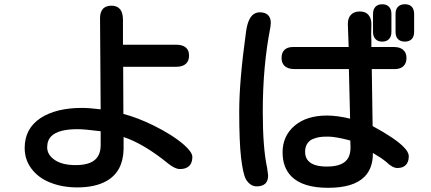

<svg xmlns="http://www.w3.org/2000/svg" viewBox="-20 -815 2040 908"><path d="M344.7 71.3Q318.4 71.3 296.9 68.4Q253.9 63.5 213.9 46.9Q161.1 25.4 128.9 -17.1Q96.7 -59.6 96.7 -115.2Q96.7 -207 171.9 -256.8Q246.1 -304.7 367.2 -304.7Q403.3 -304.7 456.1 -297.9L453.1 -729.5Q453.1 -758.8 467.8 -774.4Q482.4 -788.1 506.8 -788.1Q531.2 -788.1 544.9 -774.4Q561.5 -757.8 561.5 -721.7V-603.5H812.5Q859.4 -603.5 871.1 -572.3Q874 -562.5 874 -551.8Q874 -528.3 860.4 -514.6Q844.7 -499 812.5 -499H562.5L563.5 -276.4Q632.8 -257.8 706.1 -221.7Q796.9 -176.8 851.6 -128.9Q889.6 -94.7 889.6 -73.2Q889.6 -27.3 850.6 -17.6Q840.8 -15.6 830.1 -15.6Q808.6 -15.6 777.3 -40Q661.1 -134.8 564.5 -167V-108.4Q561.5 -3.9 485.4 40Q431.6 71.3 344.7 71.3ZM346.7 -204.1Q255.9 -204.1 222.7 -170.9Q203.1 -151.4 203.1 -118.2Q203.1 -83 238.8 -58.6Q274.4 -34.2 337.9 -34.2Q404.3 -34.2 432.6 -62.5Q456.1 -85.9 456.1 -128.9Q456.1 -162.1 456.1 -194.3Q379.9 -204.1 346.7 -204.1Z M1744.1 -749Q1744.1 -771.5 1755.9 -783.2Q1767.6 -794.9 1787.6 -794.9Q1807.6 -794.9 1819.3 -783.2Q1831.1 -771.5 1831.1 -749V-664.1Q1831.1 -641.6 1819.3 -629.9Q1807.6 -618.2 1787.6 -618.2Q1767.6 -618.2 1755.9 -629.9Q1744.1 -641.6 1744.1 -664.1ZM1894.5 -794.9Q1926.8 -794.9 1935.5 -768.6Q1938.5 -759.8 1938.5 -749V-664.1Q1938.5 -641.6 1926.8 -629.9Q1915 -618.2 1894.5 -618.2Q1874 -618.2 1862.3 -629.9Q1850.6 -641.6 1850.6 -664.1V-749Q1850.6 -771.5 1862.3 -783.2Q1874 -794.9 1894.5 -794.9ZM1526.4 -268.6Q1574.2 -268.6 1635.7 -253.9L1629.9 -488.3H1373Q1340.8 -488.3 1325.2 -503.9Q1311.5 -517.6 1311.5 -541Q1311.5 -565.4 1325.2 -579.1Q1338.9 -592.8 1367.2 -592.8H1628.9L1625 -701.2Q1625 -730.5 1640.1 -745.6Q1655.3 -760.7 1680.7 -760.7Q1713.9 -760.7 1727.5 -737.3Q1736.3 -723.6 1736.3 -701.2L1735.4 -653.3L1736.3 -620.1V-592.8H1841.8Q1874 -592.8 1888.7 -577.1Q1902.3 -564.5 1902.3 -540.5Q1902.3 -516.6 1888.7 -502.9Q1874 -488.3 1846.7 -488.3H1738.3V-480.5Q1738.3 -480.5 1742.2 -218.8Q1848.6 -161.1 1887.7 -121.1Q1913.1 -96.7 1913.1 -76.2Q1913.1 -35.2 1880.9 -23.4Q1870.1 -20.5 1858.9 -20.5Q1847.7 -20.5 1835 -27.3Q1822.3 -34.2 1804.7 -50.8Q1782.2 -69.3 1743.2 -91.8V-86.9Q1743.2 -18.6 1703.1 21.5Q1651.4 73.2 1531.7 73.2Q1412.1 73.2 1358.4 19.5Q1316.4 -22.5 1316.4 -94.7Q1316.4 -171.9 1373 -220.2Q1429.7 -268.6 1526.4 -268.6ZM1222.7 -287.1Q1222.7 -115.2 1243.2 -21.5Q1243.2 -21.5 1248 14.6V15.6Q1248 39.1 1235.4 52.7Q1220.7 66.4 1194.3 66.4Q1163.1 66.4 1142.6 32.2Q1128.9 5.9 1120.1 -68.8Q1111.3 -143.6 1111.3 -288.1Q1111.3 -432.6 1143.6 -665Q1153.3 -738.3 1188.5 -752.9Q1198.2 -756.8 1208 -756.8Q1234.4 -756.8 1247.6 -743.7Q1260.7 -730.5 1260.7 -707L1258.8 -686.5Q1222.7 -503.9 1222.7 -287.1ZM1456.1 -156.2Q1422.9 -138.7 1422.9 -96.7Q1422.9 -68.4 1439.5 -52.7Q1463.9 -27.3 1526.4 -27.3Q1605.5 -27.3 1627.9 -70.3Q1637.7 -89.8 1637.7 -118.2L1636.7 -150.4Q1604.5 -159.2 1576.7 -164.1Q1548.8 -168.9 1533.2 -168.9Q1517.6 -168.9 1509.3 -168.5Q1501 -168 1493.2 -167Q1485.4 -166 1479 -164.1Q1472.7 -162.1 1466.8 -160.2Q1460.9 -158.2 1456.1 -156.2Z"/></svg>

Font: FakePearl
Style: SemiBold
Weight: 400
Version: Version 1.2